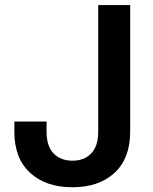

<svg xmlns="http://www.w3.org/2000/svg" viewBox="-20 -748 620 777"><path d="M273.4 9.8Q165.5 9.8 101.8 -48.6Q38.1 -106.9 38.1 -214.8V-256.3H168.5V-213.9Q168.5 -156.2 197 -127Q225.6 -97.7 273.4 -97.7Q320.8 -97.7 349.1 -127.2Q377.4 -156.7 377.4 -213.9V-727.5H506.8V-215.3Q506.8 -106.9 443.6 -48.6Q380.4 9.8 273.4 9.8Z"/></svg>

Font: Inter SemiBold
Style: Regular
Weight: 600
Designer: Rasmus Andersson
Foundry: rsms
Version: Version 4.001;git-9221beed3